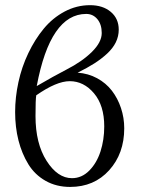

<svg xmlns="http://www.w3.org/2000/svg" viewBox="-20 -718 549 750"><path d="M377.4 -588.9Q377.4 -622.6 360.4 -643.1Q343.3 -663.6 316.9 -663.6Q176.3 -663.6 123.5 -381.8Q191.4 -421.4 239.7 -446.3Q300.8 -477.5 339.1 -515.4Q377.4 -553.2 377.4 -588.9ZM331.5 -697.8Q381.8 -697.8 412.8 -671.6Q443.8 -645.5 443.8 -602.1Q443.8 -576.2 432.4 -552.7Q420.9 -529.3 398.4 -508.5Q376 -487.8 348.4 -470.2Q320.8 -452.6 283.2 -434.1Q324.7 -431.2 359.4 -412.4Q394 -393.6 417 -363.8Q439.9 -334 452.6 -295.9Q465.3 -257.8 465.3 -216.8Q465.3 -118.2 406.5 -53Q347.7 12.2 253.9 12.2Q200.2 12.2 158.2 -11.5Q116.2 -35.2 90.8 -76.4Q65.4 -117.7 52.2 -169.4Q39.1 -221.2 39.1 -280.3Q39.1 -337.9 52 -397.2Q64.9 -456.5 90.6 -510.3Q116.2 -564 150.9 -606Q185.5 -647.9 232.4 -672.9Q279.3 -697.8 331.5 -697.8ZM118.7 -264.6Q118.7 -157.7 161.9 -89.8Q205.1 -22 261.2 -22Q299.3 -22 328.6 -51.5Q357.9 -81.1 372.6 -126.5Q387.2 -171.9 387.2 -224.1Q387.2 -306.2 347.2 -353.5Q307.1 -400.9 252.4 -400.9Q200.7 -400.9 121.6 -345.7Q118.7 -330.1 118.7 -264.6Z"/></svg>

Font: Libertinage
Style: l
Weight: 400
Designer: OSP
Foundry: OSP
Version: Version 1.0; 2008; OFL relea